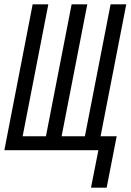

<svg xmlns="http://www.w3.org/2000/svg" viewBox="-23 -690 600 882"><path d="M395 172 429 0H-3L127 -670H199L81 -64H188L306 -670H378L260 -64H367L485 -670H557L439 -64H513L467 172Z"/></svg>

Font: Lode Term
Style: Italic
Weight: 400
Italic angle: -11°
Monospace: yes
Designer: Belleve Invis
Foundry: Belleve Invis
Version: Version 29.2.0